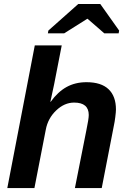

<svg xmlns="http://www.w3.org/2000/svg" viewBox="-20 -955 651 975"><path d="M293.5 -724.6 254.9 -526.9 235.8 -438H237.3Q273.9 -488.8 318.1 -513.2Q362.3 -537.6 419.4 -537.6Q493.7 -537.6 531.2 -502Q568.8 -466.3 568.8 -398.9Q568.8 -386.7 565.4 -360.1Q562 -333.5 558.6 -318.8L496.6 0H360.4L418 -290.5Q430.7 -351.1 430.7 -371.1Q430.7 -434.1 356.4 -434.1Q307.1 -434.1 265.1 -394Q223.1 -354 212.4 -295.9L154.8 0H17.1L156.7 -724.6ZM585 -799.8 582.5 -785.6H509.8L424.8 -859.4H422.9L305.7 -785.6H223.1L225.6 -799.8L377.4 -934.6H489.3Z"/></svg>

Font: Liberation Sans
Style: Bold Italic
Weight: 700
Italic angle: -12°
Designer: Steve Matteson
Foundry: Ascender Corporation
Version: Version 2.1.5